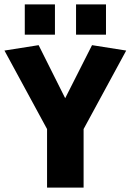

<svg xmlns="http://www.w3.org/2000/svg" viewBox="-25 -847 590 867"><path d="M187.5 0V-264.2L-4.9 -618.7L149.4 -643.1L290.5 -361.3H248L390.6 -643.1L544.9 -618.7L352.5 -264.2V0ZM86.9 -690.4V-827.1H223.1V-690.4ZM318.4 -690.4V-827.1H453.6V-690.4Z"/></svg>

Font: Anaheim ExtraBold
Style: Regular
Weight: 800
Version: Version 2.001